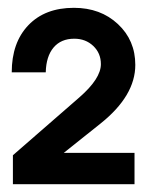

<svg xmlns="http://www.w3.org/2000/svg" viewBox="-20 -767 376 491"><path d="M13 -296V-370L183 -518Q238 -566 238 -603Q238 -631 218.5 -649.5Q199 -668 170 -668Q136 -668 117 -645.5Q98 -623 97 -582H10Q10 -658 52.5 -702.5Q95 -747 169 -747Q237 -747 281.5 -705.5Q326 -664 326 -601Q326 -522 237 -451L143 -376H324V-296Z"/></svg>

Font: Involve
Style: Bold
Weight: 700
Designer: Stefan Peev
Foundry: Context Ltd.
Version: Version 1.001